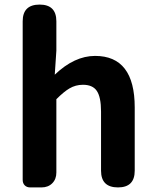

<svg xmlns="http://www.w3.org/2000/svg" viewBox="-20 -818 680 838"><path d="M112 0Q97 0 88 -9Q79 -18 79 -33V-399V-725Q79 -798 153 -798Q226 -798 226 -725V-597L219 -492Q305 -574 395 -574Q568 -574 568 -349V-73Q568 0 495 0Q421 0 421 -73V-331Q421 -395 402 -422Q384 -448 342 -448Q310 -448 283 -432Q259 -418 226 -385V-65Q226 -36 208 -18Q190 0 161 0H152Z"/></svg>

Font: GenSenRounded2 TW B
Style: Regular
Weight: 700
Version: Version 2.000;PS 2;hotconv 16.6.51;makeotf.lib2.5.65220 DEVE